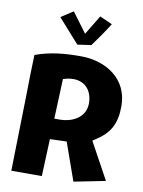

<svg xmlns="http://www.w3.org/2000/svg" viewBox="-101 -1030 809 1090"><g transform="rotate(10 303.0 -484.5)"><path d="M240.2 -571.8 254.9 -575.7C269.5 -580.1 284.2 -582 298.8 -582C371.1 -582 409.7 -529.3 409.7 -461.4C409.7 -373.5 324.7 -341.8 264.6 -341.8H231ZM217.8 -8.3 226.6 -223.1 322.8 -226.1 399.9 -8.3 581.1 -44.4 465.3 -256.3 481.9 -267.1C564 -319.8 593.8 -378.4 593.8 -478C593.8 -633.8 464.8 -716.8 317.9 -716.8C223.1 -716.8 143.6 -709.5 57.1 -678.2C53.7 -604 53.2 -530.8 51.8 -456.5L42 -8.3ZM286.6 -778.3 365.7 -789.6C398.4 -834 430.2 -879.4 459.5 -926.3L387.2 -958.5L319.3 -846.7L234.4 -960.9L164.6 -915.5Z"/></g></svg>

Font: Luckiest Guy
Style: Regular
Weight: 400
Designer: Astigmatic (AOETI)
Foundry: Astigmatic (AOETI)
Version: Version 1.001